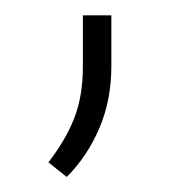

<svg xmlns="http://www.w3.org/2000/svg" viewBox="-20 -103 238 250"><path d="M125 -17.1Q125 27.8 109.1 64.5Q93.3 101.1 66.9 127.4L43 108.4Q65.4 79.6 76.7 50.8Q87.9 22 87.9 -16.1V-83H125Z"/></svg>

Font: Robert Sans ExtraLight
Style: Regular
Weight: 250
Designer: Christian Robertson (extended by Adam Twardoch)
Foundry: Google
Version: Version 12.135;April 2, 2019;FontCreator 11.5.0.2425 64-bit;